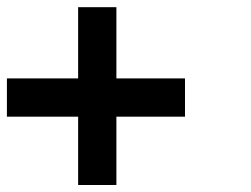

<svg xmlns="http://www.w3.org/2000/svg" viewBox="-28 -528 715 548"><path d="M500 -195H304.2V0H195V-195H-8.3V-304.2H195V-507.5H304.2V-304.2H500Z"/></svg>

Font: 0xA000-Squareish-Mono
Style: Squareish-Mono-Bold
Weight: 700
Version: Version 0.1